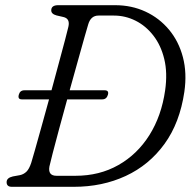

<svg xmlns="http://www.w3.org/2000/svg" viewBox="-20 -720 756 740"><path d="M5.5 -18Q5.5 -34.5 29.5 -40L57 -45Q71 -48 81.8 -58.2Q92.5 -68.5 100.5 -93Q104 -103.5 114.2 -140Q124.5 -176.5 139 -228.5Q153.5 -280.5 169 -337H64Q47.5 -337 52.5 -355Q57 -372 74 -372H178.5Q193.5 -427.5 207.2 -478.5Q221 -529.5 230.8 -566.5Q240.5 -603.5 243.5 -616.5Q251 -648.5 224 -654.5L198 -660.5Q177.5 -666 177.5 -680Q177.5 -700 204.5 -700H423.5Q487.5 -700 540.8 -675.2Q594 -650.5 631.5 -605.5Q669 -560.5 685 -499.5Q701 -438.5 690.5 -366Q673 -246.5 613.8 -165Q554.5 -83.5 464.5 -41.8Q374.5 0 264.5 0H25.5Q5.5 0 5.5 -18ZM271 -42.5Q363.5 -42.5 436.2 -83.8Q509 -125 555.8 -199.2Q602.5 -273.5 616.5 -372Q626 -439 613.2 -492Q600.5 -545 571.2 -582.8Q542 -620.5 502.5 -640.2Q463 -660 419 -660H359.5Q330 -660 320 -626Q316.5 -615.5 306 -577.8Q295.5 -540 280.2 -485.8Q265 -431.5 248.5 -372H383.5Q400.5 -372 396 -355Q391 -337 374 -337H239Q222.5 -277.5 207.8 -222.8Q193 -168 183 -129.2Q173 -90.5 170.5 -78.5Q164 -42.5 198 -42.5Z"/></svg>

Font: Fraunces 72pt S100 Light
Style: Italic
Weight: 300
Italic angle: -16°
Version: Version 1.000; ttfautohint (v1.8.3)